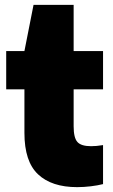

<svg xmlns="http://www.w3.org/2000/svg" viewBox="-20 -760 464 790"><path d="M297.5 10Q192.5 10 136.5 -42.8Q80.5 -95.5 80.5 -213V-392.5H5.5V-550H80.5L118 -740H283V-550H404V-392.5H283V-240.5Q283 -193 298.5 -175.8Q314 -158.5 354.5 -158.5Q365.5 -158.5 377.2 -159.5Q389 -160.5 404 -163V-2.5Q382.5 3 353.8 6.5Q325 10 297.5 10Z"/></svg>

Font: Encode Sans SemiCondensed SemiCondensed Black
Style: Regular
Weight: 900
Width: 4
Designer: Multiple Designers
Foundry: Impallari Type
Version: Version 3.000; ttfautohint (v1.8.3) -l 8 -r 50 -G 200 -x 14 